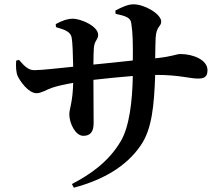

<svg xmlns="http://www.w3.org/2000/svg" viewBox="-20 -813 1040 892"><path d="M517 -749C566 -738 587 -731 590 -704C597 -661 598 -606 597 -532C540 -526 469 -518 414 -513C414 -543 415 -573 416 -590C419 -626 436 -628 436 -651C436 -691 357 -726 318 -726C293 -726 263 -715 239 -701L240 -687C286 -674 308 -664 313 -638C317 -616 319 -561 320 -503C259 -497 174 -487 140 -487C112 -487 95 -504 68 -535L55 -531C53 -504 55 -475 62 -460C72 -438 111 -380 150 -380C172 -380 195 -396 221 -405C245 -413 279 -421 320 -428C318 -338 302 -307 302 -282C302 -241 330 -182 367 -182C400 -182 415 -201 415 -241C415 -287 414 -360 414 -442C466 -448 534 -455 597 -460C595 -343 581 -224 541 -157C485 -61 397 -1 314 42L323 59C458 23 566 -39 632 -135C687 -212 696 -326 701 -465H710C810 -465 863 -448 899 -448C927 -448 944 -454 944 -487C944 -535 877 -562 818 -562C798 -562 786 -551 701 -542C701 -571 702 -603 703 -636C706 -693 729 -688 729 -713C729 -747 653 -793 600 -793C575 -793 546 -780 516 -764Z"/></svg>

Font: Source Han Serif
Style: Bold
Weight: 700
Designer: Ryoko NISHIZUKA 西塚涼子 (kana & ideographs); Frank Grießhammer (Latin, Greek & Cyrillic); Wenlong ZHANG 张文龙 (bopomofo); San
Foundry: Adobe Systems Incorporated
Version: Version 1.001;PS 1.001;hotconv 16.6.54;makeotf.lib2.5.65590